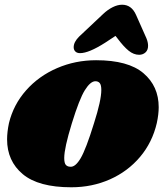

<svg xmlns="http://www.w3.org/2000/svg" viewBox="-20 -784 696 813"><path d="M652 -330Q652 -300 644 -263Q625 -181 573 -119.5Q521 -58 445.5 -24.5Q370 9 282 9Q143 9 76.5 -46.5Q10 -102 10 -194Q10 -225 18 -263Q37 -341 90.5 -401.5Q144 -462 221.5 -495.5Q299 -529 387 -529Q523 -529 587.5 -474Q652 -419 652 -330ZM284 -261Q252 -157 252 -115Q252 -93 259 -85.5Q266 -78 278 -78Q299 -76 321.5 -114Q344 -152 378 -262Q409 -359 409 -403Q409 -424 402.5 -432Q396 -440 384 -440Q363 -440 339.5 -402.5Q316 -365 284 -261ZM607 -590Q607 -572 596 -562Q585 -552 569 -552Q546 -552 524.5 -569.5Q503 -587 477 -622L469 -632L425 -603Q356 -559 319 -559Q306 -559 299 -566Q292 -573 292 -584Q292 -606 315 -629L417 -725Q436 -743 457 -753.5Q478 -764 497 -764Q537 -764 556 -721L600 -622Q607 -605 607 -590Z"/></svg>

Font: Shrikhand
Style: Regular
Weight: 400
Italic angle: -14°
Version: Version 1.000;PS 1.000;hotconv 1.0.88;makeotf.lib2.5.647800